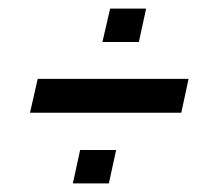

<svg xmlns="http://www.w3.org/2000/svg" viewBox="-20 -477 508 448"><path d="M50 -214 68 -293H420L403 -214ZM150 -49 167 -127H251L234 -49ZM219 -379 237 -457H321L304 -379Z"/></svg>

Font: Saira Condensed Medium
Style: Italic
Weight: 500
Width: 3
Italic angle: -12°
Designer: Hector Gatti with collaboration of the Omnibus-Type team
Foundry: Omnibus-Type
Version: Version 1.101